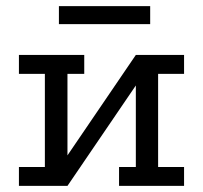

<svg xmlns="http://www.w3.org/2000/svg" viewBox="-20 -609 665 629"><path d="M42 -429H256V-367H201V-100L425 -429H583V-367H498V-62H583V0H370V-62H425V-329L201 0H42V-62H127V-367H42ZM173 -589H472V-530H173Z"/></svg>

Font: Podkova
Style: Regular
Weight: 400
Designer: Ilya Yudin
Foundry: Cyreal (www.cyreal.org)
Version: Version 2.103